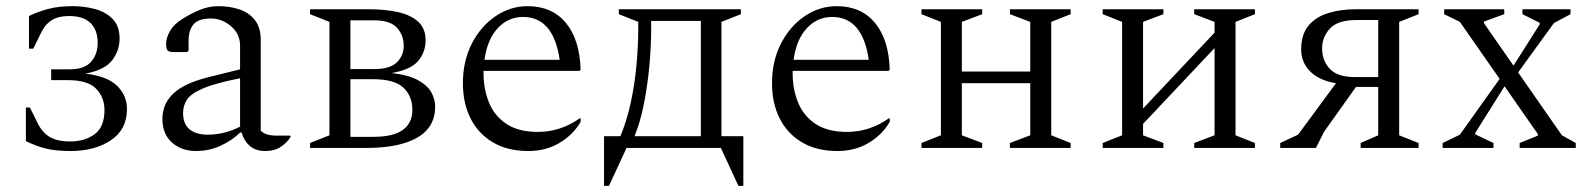

<svg xmlns="http://www.w3.org/2000/svg" viewBox="-20 -480 5159 623"><path d="M208 -21Q255 -21 287 -44.5Q319 -68 319 -123Q319 -164 292 -192Q265 -220 200 -220H146V-255H206Q254 -255 275.5 -279.5Q297 -304 297 -341Q297 -382 274 -405Q251 -428 204 -428Q170 -428 148 -414.5Q126 -401 112 -371L88 -322H74V-428Q100 -441 134.5 -450.5Q169 -460 216 -460Q252 -460 287 -451Q322 -442 345 -419Q368 -396 368 -355Q368 -316 344 -284.5Q320 -253 257 -241Q328 -233 360 -201.5Q392 -170 392 -126Q392 -60 340 -25Q288 10 209 10Q160 10 128.5 2Q97 -6 64 -22V-131H77L99 -87Q114 -53 139 -37Q164 -21 208 -21Z M616 10Q569 10 538 -17.5Q507 -45 507 -94Q507 -143 543 -177Q579 -211 662 -231L759 -255V-332Q759 -370 729.5 -395Q700 -420 664 -420Q624 -420 608 -401Q592 -382 592 -349V-316L587 -311H545Q530 -311 524.5 -315.5Q519 -320 519 -337Q519 -358 532 -380Q545 -402 571 -418Q599 -436 628.5 -448Q658 -460 688 -460Q726 -460 757 -449.5Q788 -439 807 -415Q826 -391 826 -351V-56Q834 -48 846 -44Q858 -40 877 -40H921L923 -38V-36Q913 -19 892.5 -4.5Q872 10 841 10Q809 10 790 -7Q771 -24 764 -50H759Q733 -24 695.5 -7Q658 10 616 10ZM574 -113Q574 -78 595 -60.5Q616 -43 654 -43Q679 -43 705 -49Q731 -55 759 -69V-226Q678 -210 638.5 -193Q599 -176 586.5 -156.5Q574 -137 574 -113Z M1049 -409 986 -434V-450H1176Q1228 -450 1270 -441Q1312 -432 1336.5 -410Q1361 -388 1361 -349Q1361 -312 1337.5 -283Q1314 -254 1251 -243Q1305 -237 1336 -220Q1367 -203 1379.5 -180.5Q1392 -158 1392 -134Q1392 -67 1334 -33.5Q1276 0 1169 0H986V-16L1049 -41ZM1194 -414H1117V-256H1196Q1246 -256 1268 -278Q1290 -300 1290 -331Q1290 -366 1268 -390Q1246 -414 1194 -414ZM1190 -223H1117V-36H1192Q1318 -36 1318 -124Q1318 -168 1289 -195.5Q1260 -223 1190 -223Z M1694 10Q1627 10 1579.5 -18Q1532 -46 1507 -95.5Q1482 -145 1482 -210Q1482 -282 1511 -338.5Q1540 -395 1588 -427.5Q1636 -460 1692 -460Q1771 -460 1816 -406Q1861 -352 1864 -254L1860 -250H1549Q1549 -246 1549 -242Q1549 -190 1567 -146.5Q1585 -103 1624 -77.5Q1663 -52 1725 -52Q1799 -52 1861 -96H1864V-85Q1842 -45 1797.5 -17.5Q1753 10 1694 10ZM1677 -425Q1629 -425 1595 -388.5Q1561 -352 1552 -286H1796Q1776 -425 1677 -425Z M1988 -434V-450H2384V-434L2321 -409V-38H2392V123H2376L2319 0H2013L1956 123H1940V-38H1993Q2014 -88 2027 -148.5Q2040 -209 2045.5 -271.5Q2051 -334 2051 -391V-409ZM2254 -38V-412H2093V-391Q2093 -334 2087.5 -271.5Q2082 -209 2070.5 -148.5Q2059 -88 2039 -38Z M2697 10Q2630 10 2582.5 -18Q2535 -46 2510 -95.5Q2485 -145 2485 -210Q2485 -282 2514 -338.5Q2543 -395 2591 -427.5Q2639 -460 2695 -460Q2774 -460 2819 -406Q2864 -352 2867 -254L2863 -250H2552Q2552 -246 2552 -242Q2552 -190 2570 -146.5Q2588 -103 2627 -77.5Q2666 -52 2728 -52Q2802 -52 2864 -96H2867V-85Q2845 -45 2800.5 -17.5Q2756 10 2697 10ZM2680 -425Q2632 -425 2598 -388.5Q2564 -352 2555 -286H2799Q2779 -425 2680 -425Z M3033 -409 2970 -434V-450H3167V-434L3101 -409V-248H3323V-409L3257 -434V-450H3454V-434L3391 -409V-41L3454 -16V0H3257V-16L3323 -41V-210H3101V-41L3167 -16V0H2970V-16L3033 -41Z M3621 -409 3558 -434V-450H3755V-434L3689 -409V-128L3921 -374V-409L3855 -434V-450H4052V-434L3989 -409V-41L4052 -16V0H3855V-16L3921 -41V-324L3689 -78V-41L3755 -16V0H3558V-16L3621 -41Z M4395 0V-16L4452 -41V-198H4380L4276 -52L4250 0H4134V-16L4192 -43L4315 -210Q4260 -219 4231 -248.5Q4202 -278 4202 -319Q4202 -368 4225.5 -396.5Q4249 -425 4289.5 -437.5Q4330 -450 4380 -450H4583V-434L4520 -409V-41L4583 -16V0ZM4375 -230H4452V-415H4381Q4321 -415 4295.5 -387.5Q4270 -360 4270 -323Q4270 -283 4295 -256.5Q4320 -230 4375 -230Z M4661 0V-16L4717 -43L4846 -224L4717 -409L4666 -434V-450H4861V-434L4795 -410V-405L4891 -267L4976 -401V-406L4920 -434V-450H5076V-434L5022 -405L4906 -245L5048 -41L5093 -16V0H4911V-16L4970 -40V-45L4862 -200L4767 -49V-44L4826 -16V0Z"/></svg>

Font: Spectral Light
Style: Regular
Weight: 300
Designer: Jean-Baptiste Levee
Foundry: Production Type
Version: Version 2.001